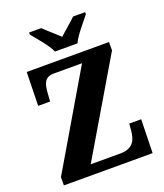

<svg xmlns="http://www.w3.org/2000/svg" viewBox="-165 -1040 983 1149"><g transform="rotate(-20 326.5 -465.5)"><path d="M265 -771H408C428 -816 486 -880 515 -918V-931H438C416 -908 364 -866 336 -839C308 -866 258 -908 235 -931H158V-918C188 -880 246 -816 265 -771ZM41 0H606L611 -214H535L531 -168C526 -117 509 -64 424 -64H235L588 -661V-714H64L59 -500H135L139 -557C144 -614 155 -650 216 -650H393L41 -52Z"/></g></svg>

Font: Noto Serif Hebrew SemiCondensed ExtraBold
Style: Regular
Weight: 800
Width: 4
Designer: Monotype Design Team
Foundry: Monotype Imaging Inc.
Version: Version 2.004